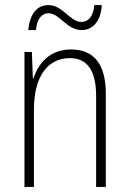

<svg xmlns="http://www.w3.org/2000/svg" viewBox="-20 -733 507 753"><path d="M91 -615H121C125 -662 146 -681 170 -681C214 -681 242 -615 300 -615C342 -615 376 -648 379 -713H350C346 -668 326 -647 299 -647C254 -647 227 -713 170 -713C126 -713 97 -680 91 -615ZM258 -539C175 -539 130 -484 111 -425H109L105 -529H76V0H113V-302C113 -439 171 -505 254 -505C319 -505 357 -461 357 -356V0H395V-365C395 -485 346 -539 258 -539Z"/></svg>

Font: Noto Sans Georgian Condensed ExtraLight
Style: Regular
Weight: 200
Width: 3
Designer: Monotype Design Team, Akaki Razmadze
Foundry: Google LLC
Version: Version 2.005